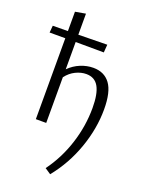

<svg xmlns="http://www.w3.org/2000/svg" viewBox="-201 -806 909 1184"><g transform="rotate(20 253.5 -214.0)"><path d="M458 -200Q458 -74 412.5 55Q367 184 282 289L243 263Q313 168 350.5 51.5Q388 -65 388 -184Q388 -277 362.5 -322.5Q337 -368 281 -368Q247 -368 212 -351Q177 -334 151 -300V0H83V-531H-20L-16 -577L83 -578V-705L151 -717V-579L340 -582L336 -530L151 -531V-352Q184 -385 225.5 -402Q267 -419 309 -419Q381 -419 419.5 -367Q458 -315 458 -200Z"/></g></svg>

Font: Ysabeau Infant
Style: Regular
Weight: 400
Designer: Christian Thalmann (Catharsis Fonts)
Version: Version 0.003